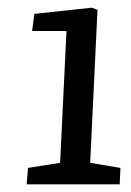

<svg xmlns="http://www.w3.org/2000/svg" viewBox="-20 -856 342 502"><path d="M215.8 -430.2 294.9 -417 293 -374H49.8L53.2 -417L137.2 -430.2L153.8 -774.9H64L69.8 -819.8L220.2 -835.9L234.9 -830.1Z"/></svg>

Font: Literata Book Medium
Style: Italic
Weight: 500
Italic angle: -3°
Designer: Latin by Veronika Burian and Jose Scaglione. Greek by Irene Vlachou. Cyrillic by Vera Evstafieva
Foundry: TypeTogether
Version: Version 1.003;PS 001.003;hotconv 1.0.88;makeotf.lib2.5.64775